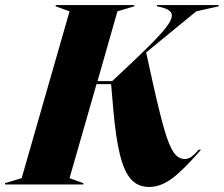

<svg xmlns="http://www.w3.org/2000/svg" viewBox="-76 -732 888 762"><path d="M-56 -5 10 -25 200 -687 145 -707V-712H457V-707L390 -687L311 -410H369L432 -469Q528 -559 567 -603.5Q606 -648 606 -670Q606 -683 593.5 -691.5Q581 -700 556 -705L547 -707V-712H792V-707L703 -687L504 -524L529 -410Q557 -284 576 -218.5Q595 -153 613.5 -127Q632 -101 657 -101Q671 -101 682.5 -109Q694 -117 713 -138H722Q649 -54 604.5 -22Q560 10 516 10Q472 10 444.5 -20Q417 -50 400 -118Q383 -186 373 -305L365 -398H307L200 -25L255 -5V0H-56Z"/></svg>

Font: Nyght Serif Dark Italic
Style: Regular
Weight: 800
Italic angle: -16°
Designer: Maksym Kobuzan
Version: Version 0.400